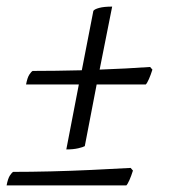

<svg xmlns="http://www.w3.org/2000/svg" viewBox="-34 -510 516 582"><path d="M167 -57 205 -254H45Q49 -275 55 -284Q61 -293 65 -295Q98 -295 136 -295.5Q174 -296 214 -297L249 -477Q252 -482 266.5 -486Q281 -490 306 -490L268 -299Q351 -302 421 -307L428 -299Q423 -283 417.5 -270.5Q412 -258 408 -254H259L223 -67Q218 -64 203 -60.5Q188 -57 167 -57ZM-14 52Q-10 31 -4 22Q2 13 6 11Q58 11 120 9.5Q182 8 245 5Q308 2 362 -1L369 7Q364 23 358.5 35.5Q353 48 349 52Z"/></svg>

Font: Texturina 72pt 72pt Light
Style: Italic
Weight: 300
Italic angle: -11°
Designer: Guillermo Torres Carreño
Foundry: Omnibus-Type
Version: Version 1.002; ttfautohint (v1.8.3)